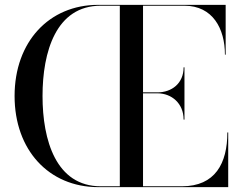

<svg xmlns="http://www.w3.org/2000/svg" viewBox="-20 -770 992 790"><path d="M735.5 -278H739V-493H735.5C735.5 -426 685.5 -390 628.5 -390H568.5V-746.5H738.5C855.5 -746.5 905.5 -652 905.5 -545H908.5V-750H383.5C182 -750 40 -598 40 -375C40 -152.5 181 -0.5 383.5 0H919V-225H915.5C915.5 -98 865.5 -3.5 728.5 -3.5H568.5V-386H628.5C685.5 -386 735.5 -345 735.5 -278ZM155 -375C155 -557 210.5 -746.5 394.5 -746.5H473V-3.5H394.5C210.5 -3.5 155 -193 155 -375Z"/></svg>

Font: Bodoni* 48pt
Style: Regular
Weight: 400
Version: Version 2.3